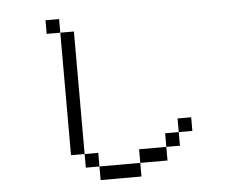

<svg xmlns="http://www.w3.org/2000/svg" viewBox="-52 -814 1105 878"><g transform="rotate(-5 500.0 -375.0)"><path d="M812.5 -187.5V-250H750V-187.5H687.5V-125H562.5V-62.5H375V0H562.5V-62.5H687.5V-125H750V-187.5ZM375 -62.5V-125H312.5V-62.5ZM312.5 -125V-687.5H250V-125ZM250 -687.5V-750H187.5V-687.5Z"/></g></svg>

Font: Unifont
Style: Regular
Weight: 500
Version: Version 13.0.05